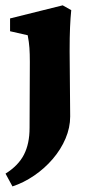

<svg xmlns="http://www.w3.org/2000/svg" viewBox="-30 -458 346 702"><path d="M15.6 223.6 -9.8 176.8Q37.1 147.5 57.6 107.4Q78.1 67.4 78.1 9.8L79.1 -231.4Q79.1 -261.7 77.6 -282.7Q76.2 -303.7 71.3 -329.1L6.8 -343.8V-390.6L199.2 -438.5L230.5 -420.9Q227.5 -391.6 226.1 -357.9Q224.6 -324.2 224.6 -270.5L226.6 -32.2Q226.6 8.8 209.5 48.8Q192.4 88.9 162.6 123.5Q132.8 158.2 94.7 184.1Q56.6 210 15.6 223.6Z"/></svg>

Font: Crimson Pro ExtraBold
Style: Regular
Weight: 800
Designer: Jacques Le Bailly
Foundry: Baron von Fonthausen
Version: Version 1.003